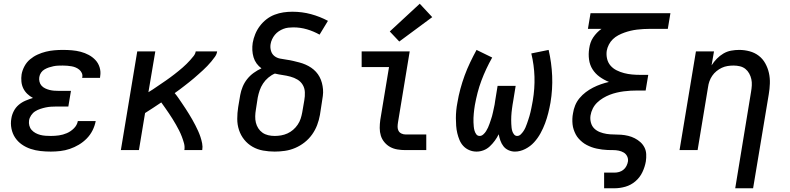

<svg xmlns="http://www.w3.org/2000/svg" viewBox="-20 -806 4240 1031"><path d="M253 8Q225 8 197.5 5Q170 2 144.5 -6.5Q119 -15 97.5 -30Q76 -45 61.5 -66.5Q47 -88 41.5 -115.5Q36 -143 41 -170Q44 -190 54 -209.5Q64 -229 80.5 -243Q97 -257 117 -265.5Q137 -274 157 -280Q140 -289 126.5 -302Q113 -315 105 -331.5Q97 -348 95 -367.5Q93 -387 96 -407Q100 -429 111.5 -450.5Q123 -472 141.5 -487.5Q160 -503 182 -513Q204 -523 226.5 -528.5Q249 -534 272 -536Q295 -538 317 -538Q342 -538 366 -536Q390 -534 413 -528Q436 -522 456.5 -511Q477 -500 492.5 -483.5Q508 -467 515 -444Q522 -421 518 -397Q518 -395 517.5 -393Q517 -391 517 -388H421Q421 -389 421.5 -390Q422 -391 422 -392Q424 -404 419 -414.5Q414 -425 405.5 -432Q397 -439 386.5 -443.5Q376 -448 364.5 -450Q353 -452 341 -453Q329 -454 317 -454Q305 -454 292.5 -453.5Q280 -453 267.5 -450.5Q255 -448 243 -444Q231 -440 219.5 -433.5Q208 -427 200.5 -416Q193 -405 191 -392Q189 -380 192 -367.5Q195 -355 203 -346Q211 -337 222.5 -331.5Q234 -326 246 -323Q258 -320 270.5 -319Q283 -318 296 -318H361L347 -234H282Q268 -234 253.5 -233Q239 -232 225 -229Q211 -226 196 -221Q181 -216 168.5 -208Q156 -200 147 -186.5Q138 -173 136 -159Q134 -145 137.5 -131.5Q141 -118 150 -108Q159 -98 171 -91.5Q183 -85 196.5 -81.5Q210 -78 224.5 -77Q239 -76 253 -76Q275 -76 296.5 -79Q318 -82 339 -91Q360 -100 377 -117Q394 -134 398 -156H494Q489 -130 477 -106Q465 -82 446 -62.5Q427 -43 403.5 -29Q380 -15 355 -6.5Q330 2 304 5Q278 8 253 8Z M629 0 717 -530H814L777 -311Q789 -318 801 -326Q813 -334 824.5 -342Q836 -350 848 -358Q860 -366 871.5 -374Q883 -382 894.5 -390.5Q906 -399 917 -407.5Q928 -416 939 -425Q950 -434 961 -443.5Q972 -453 982 -463Q992 -473 1001.5 -483.5Q1011 -494 1020 -505.5Q1029 -517 1031 -530H1146Q1146 -530 1146 -530Q1146 -530 1146 -530Q1146 -530 1146 -530Q1146 -530 1146 -530Q1144 -515 1134.5 -501.5Q1125 -488 1114.5 -475.5Q1104 -463 1093 -451.5Q1082 -440 1070 -429Q1058 -418 1045.5 -407Q1033 -396 1021 -385.5Q1009 -375 996 -365Q983 -355 970.5 -345Q958 -335 945 -325.5Q932 -316 918 -306Q929 -293 938.5 -279Q948 -265 958 -250.5Q968 -236 977 -222Q986 -208 995 -193.5Q1004 -179 1012.5 -164Q1021 -149 1029 -133.5Q1037 -118 1044 -102.5Q1051 -87 1056.5 -70.5Q1062 -54 1065.5 -36Q1069 -18 1066 0H970Q973 -19 968 -37Q963 -55 956.5 -72Q950 -89 942 -105Q934 -121 925 -136.5Q916 -152 906.5 -167.5Q897 -183 887 -197.5Q877 -212 867 -226.5Q857 -241 846 -256Q824 -241 802.5 -227Q781 -213 759 -199L726 0Z M1455 8Q1424 8 1393 2.5Q1362 -3 1336 -18Q1310 -33 1291.5 -56Q1273 -79 1263.5 -107.5Q1254 -136 1254 -167.5Q1254 -199 1259 -231L1270 -296Q1274 -318 1283 -340Q1292 -362 1307 -381Q1322 -400 1342 -414.5Q1362 -429 1384 -439Q1369 -450 1358 -465Q1347 -480 1341.5 -498.5Q1336 -517 1335 -536.5Q1334 -556 1337 -576Q1341 -599 1350.5 -622.5Q1360 -646 1375.5 -666.5Q1391 -687 1411 -702.5Q1431 -718 1454.5 -727Q1478 -736 1502 -739.5Q1526 -743 1550 -743Q1602 -743 1650 -730Q1698 -717 1741 -694L1696 -620Q1664 -638 1628.5 -648.5Q1593 -659 1555 -659Q1542 -659 1528.5 -657.5Q1515 -656 1502 -651Q1489 -646 1477 -638Q1465 -630 1456 -619Q1447 -608 1441 -595Q1435 -582 1433 -569Q1430 -551 1435 -533.5Q1440 -516 1453 -505.5Q1466 -495 1483.5 -491.5Q1501 -488 1519 -485.5Q1537 -483 1554 -479Q1571 -475 1588 -470.5Q1605 -466 1621 -459Q1637 -452 1651 -442.5Q1665 -433 1676.5 -420.5Q1688 -408 1696 -393Q1704 -378 1708.5 -361Q1713 -344 1714.5 -326.5Q1716 -309 1713.5 -290.5Q1711 -272 1708 -254L1698 -189Q1693 -161 1683 -134.5Q1673 -108 1656 -84Q1639 -60 1615.5 -41.5Q1592 -23 1565 -11.5Q1538 0 1510 4Q1482 8 1455 8ZM1455 -76Q1472 -76 1489.5 -79Q1507 -82 1523.5 -89.5Q1540 -97 1554 -109Q1568 -121 1578.5 -136.5Q1589 -152 1594.5 -169Q1600 -186 1603 -203L1614 -267Q1618 -289 1617 -311Q1616 -333 1605.5 -350.5Q1595 -368 1577.5 -378.5Q1560 -389 1539.5 -394.5Q1519 -400 1498 -403Q1477 -406 1456 -411Q1437 -403 1420.5 -389Q1404 -375 1392.5 -357.5Q1381 -340 1374.5 -321Q1368 -302 1364 -282L1354 -217Q1351 -200 1350.5 -182Q1350 -164 1354 -147.5Q1358 -131 1367 -117Q1376 -103 1389.5 -93.5Q1403 -84 1420 -80Q1437 -76 1455 -76Z M2157 0Q2135 0 2114 -3.5Q2093 -7 2075.5 -16.5Q2058 -26 2044.5 -42Q2031 -58 2025 -77.5Q2019 -97 2019 -118.5Q2019 -140 2022 -162L2069 -446H1922V-530H2180L2117 -148Q2115 -136 2115 -124.5Q2115 -113 2120 -103.5Q2125 -94 2135.5 -89Q2146 -84 2157 -84H2269V0ZM2124 -583 2073 -637 2234 -786 2301 -714Z M2539 8Q2518 8 2499.5 0Q2481 -8 2468 -22Q2455 -36 2447.5 -54Q2440 -72 2435.5 -91Q2431 -110 2429.5 -130.5Q2428 -151 2428 -171.5Q2428 -192 2430 -213Q2432 -234 2436 -254Q2442 -291 2452 -328Q2462 -365 2475 -400.5Q2488 -436 2504.5 -470.5Q2521 -505 2539 -538L2623 -497Q2606 -467 2591.5 -436Q2577 -405 2565 -373Q2553 -341 2544.5 -308Q2536 -275 2530 -242Q2528 -230 2526.5 -218.5Q2525 -207 2524 -195.5Q2523 -184 2522.5 -172.5Q2522 -161 2522.5 -149.5Q2523 -138 2524 -126.5Q2525 -115 2528 -104.5Q2531 -94 2537.5 -85Q2544 -76 2556 -76Q2566 -76 2575 -84Q2584 -92 2590 -101.5Q2596 -111 2600.5 -121Q2605 -131 2608.5 -141Q2612 -151 2615.5 -161.5Q2619 -172 2622 -182Q2625 -192 2627 -202.5Q2629 -213 2631.5 -223.5Q2634 -234 2636 -244.5Q2638 -255 2639 -265L2652 -345H2749L2736 -265Q2734 -255 2732.5 -244.5Q2731 -234 2729.5 -223.5Q2728 -213 2727 -202.5Q2726 -192 2725.5 -182Q2725 -172 2725 -161.5Q2725 -151 2725.5 -141Q2726 -131 2727 -121Q2728 -111 2731 -101.5Q2734 -92 2740.5 -84Q2747 -76 2757 -76Q2768 -76 2776.5 -84.5Q2785 -93 2791 -102Q2797 -111 2801.5 -121Q2806 -131 2809.5 -141.5Q2813 -152 2816.5 -162Q2820 -172 2823 -182.5Q2826 -193 2828.5 -203.5Q2831 -214 2833 -224Q2835 -234 2837 -244.5Q2839 -255 2841 -266Q2852 -331 2850 -394Q2848 -457 2833 -519L2926 -538Q2942 -469 2945 -398Q2948 -327 2936 -255Q2931 -227 2924 -199Q2917 -171 2907 -144Q2897 -117 2882.5 -90.5Q2868 -64 2848 -42Q2828 -20 2800.5 -6Q2773 8 2745 8Q2727 8 2710.5 0.5Q2694 -7 2683.5 -20.5Q2673 -34 2667 -51Q2661 -68 2658 -85Q2649 -67 2637 -50.5Q2625 -34 2610 -20Q2595 -6 2576.5 1Q2558 8 2539 8Z M3224 205V121H3279Q3292 121 3304.5 117.5Q3317 114 3327.5 105.5Q3338 97 3344 85Q3350 73 3352 61Q3354 46 3347.5 33Q3341 20 3329 13Q3317 6 3302.5 3Q3288 0 3273 0Q3258 0 3243 -0.5Q3228 -1 3213.5 -3Q3199 -5 3184.5 -8Q3170 -11 3156.5 -16Q3143 -21 3130.5 -27.5Q3118 -34 3107.5 -42.5Q3097 -51 3087.5 -61.5Q3078 -72 3071.5 -84.5Q3065 -97 3060.5 -110.5Q3056 -124 3054.5 -138.5Q3053 -153 3053.5 -168Q3054 -183 3057 -198Q3060 -219 3068.5 -240Q3077 -261 3092 -279Q3107 -297 3125.5 -311Q3144 -325 3164.5 -335.5Q3185 -346 3206.5 -353.5Q3228 -361 3250 -366Q3223 -377 3200 -393.5Q3177 -410 3162 -433.5Q3147 -457 3143 -486.5Q3139 -516 3144 -546Q3146 -561 3151 -576Q3156 -591 3165 -604.5Q3174 -618 3185.5 -630Q3197 -642 3210 -651H3137L3151 -735H3580L3566 -651H3469Q3452 -651 3435 -650Q3418 -649 3401 -647Q3384 -645 3367 -641Q3350 -637 3333 -631Q3316 -625 3300 -616.5Q3284 -608 3271 -595.5Q3258 -583 3249.5 -566.5Q3241 -550 3238 -533Q3235 -511 3240 -490Q3245 -469 3258.5 -453.5Q3272 -438 3291 -428.5Q3310 -419 3331 -413.5Q3352 -408 3374 -406Q3396 -404 3418 -404H3461L3447 -320H3404Q3385 -320 3366.5 -319Q3348 -318 3329 -315.5Q3310 -313 3291 -308.5Q3272 -304 3254 -297Q3236 -290 3218.5 -279.5Q3201 -269 3186.5 -255Q3172 -241 3163 -223Q3154 -205 3151 -186Q3148 -167 3153 -148Q3158 -129 3170.5 -116.5Q3183 -104 3200.5 -97Q3218 -90 3237 -87Q3256 -84 3276 -84Q3296 -84 3315.5 -82.5Q3335 -81 3353.5 -76.5Q3372 -72 3388.5 -63.5Q3405 -55 3418.5 -43Q3432 -31 3440.5 -14.5Q3449 2 3450 21.5Q3451 41 3448 61Q3443 90 3429.5 118.5Q3416 147 3392 167.5Q3368 188 3338.5 196.5Q3309 205 3279 205Z M3928 205 4013 -313Q4016 -330 4017 -347.5Q4018 -365 4014.5 -381Q4011 -397 4003 -411.5Q3995 -426 3982.5 -436Q3970 -446 3953.5 -450Q3937 -454 3919 -454Q3903 -454 3887 -451.5Q3871 -449 3856 -442Q3841 -435 3827.5 -424Q3814 -413 3804.5 -399Q3795 -385 3789.5 -369.5Q3784 -354 3782 -338L3726 0H3629L3717 -530H3814L3801 -455Q3813 -474 3829 -490.5Q3845 -507 3864.5 -518.5Q3884 -530 3906 -534Q3928 -538 3949 -538Q3978 -538 4005.5 -530.5Q4033 -523 4054.5 -506.5Q4076 -490 4089.5 -465.5Q4103 -441 4109 -414Q4115 -387 4114 -357.5Q4113 -328 4108 -299L4024 205Z"/></svg>

Font: Iosevka Curly MdExObl
Style: Regular
Weight: 500
Width: 7
Italic angle: -9°
Monospace: yes
Designer: Belleve Invis
Foundry: Belleve Invis
Version: Version 11.1.0; ttfautohint (v1.8.3)